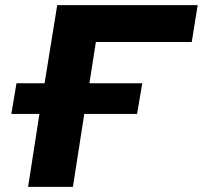

<svg xmlns="http://www.w3.org/2000/svg" viewBox="-20 -725 787 745"><path d="M89 0 133 -283H24L44 -402H153L202 -705H747L724 -562H352L327 -402H532L512 -283H307L263 0Z"/></svg>

Font: Nunito Sans 7pt SemiExpanded ExtraBold
Style: Italic
Weight: 800
Width: 6
Italic angle: -9°
Designer: Vernon Adams
Foundry: Vernon Adams
Version: Version 3.101;gftools[0.9.27]